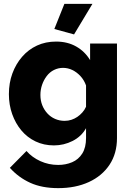

<svg xmlns="http://www.w3.org/2000/svg" viewBox="-20 -750 680 993"><path d="M259 2Q207 2 164 -18.5Q121 -39 90.5 -75.5Q60 -112 43 -160Q26 -208 26 -263Q26 -321 44 -370Q62 -419 94.5 -456.5Q127 -494 171.5 -514.5Q216 -535 270 -535Q329 -535 374 -509.5Q419 -484 446 -439V-525H585V-36Q585 44 546.5 102Q508 160 439.5 191.5Q371 223 281 223Q197 223 136.5 195.5Q76 168 31 118L117 31Q146 64 189 83.5Q232 103 281 103Q320 103 353 89Q386 75 405.5 44Q425 13 425 -36V-87Q401 -44 355.5 -21Q310 2 259 2ZM314 -125Q333 -125 349.5 -130.5Q366 -136 380 -145.5Q394 -155 406 -168.5Q418 -182 425 -198V-308Q415 -336 396 -356.5Q377 -377 354 -388Q331 -399 306 -399Q281 -399 259 -388Q237 -377 221.5 -356.5Q206 -336 197.5 -311Q189 -286 189 -259Q189 -230 198.5 -206Q208 -182 225 -163.5Q242 -145 265 -135Q288 -125 314 -125ZM363 -572 261 -600 313 -730H458Z"/></svg>

Font: Raleway Thin ExtraBold
Style: Regular
Weight: 800
Version: Version 4.026